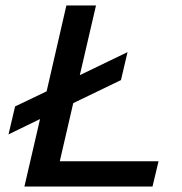

<svg xmlns="http://www.w3.org/2000/svg" viewBox="-20 -680 663 700"><path d="M198 -92H558L536 0H69L126 -246L11 -190L35 -292L150 -347L222 -660H330L271 -406L445 -490L421 -388L247 -304Z"/></svg>

Font: Work Sans Medium
Style: Italic
Weight: 500
Italic angle: -13°
Designer: Wei Huang
Foundry: Wei Huang
Version: Version 2.012; ttfautohint (v1.8.3)